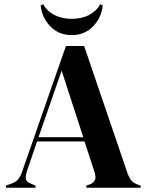

<svg xmlns="http://www.w3.org/2000/svg" viewBox="-20 -877 690 897"><path d="M8 -10 33 -19Q53 -26 63.5 -38Q74 -50 82 -71L288 -662H373L576 -67Q584 -45 594.5 -33Q605 -21 625 -14L637 -10V0H383V-10L398 -15Q426 -25 426 -50Q426 -56 422 -72L375 -216H153L105 -75Q100 -58 100 -48Q100 -28 124 -19L146 -10V0H8ZM369 -236 268 -547 160 -236ZM170 -852 182 -857Q199 -825 234 -807Q269 -789 315 -789Q361 -789 396 -807Q431 -825 448 -857L460 -852Q454 -794 414.5 -753.5Q375 -713 315 -713Q255 -713 215.5 -753.5Q176 -794 170 -852Z"/></svg>

Font: DeepMind Serif Display
Style: Regular
Weight: 800
Designer: Frank Grießhammer / Modifications: Colophon Foundry
Foundry: Colophon Foundry
Version: Version 5.002